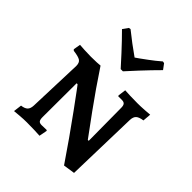

<svg xmlns="http://www.w3.org/2000/svg" viewBox="-214 -890 1045 1045"><g transform="rotate(45 308.5 -367.5)"><path d="M451 -419Q451 -437 444.5 -444.5Q438 -452 424 -452H395L393 -457L399 -502Q410 -501 438.5 -500Q467 -499 496 -499Q520 -499 550 -501Q580 -503 589 -504L585 -456Q556 -452 544 -441Q532 -430 531 -406L520 13L453 23Q367 -104 279.5 -224Q192 -344 192 -342H185L184 -81Q184 -61 190 -53.5Q196 -46 211 -46L248 -47L253 -44L244 3Q233 2 204 1Q175 0 144 0Q119 0 89.5 2.5Q60 5 51 6L57 -42Q82 -45 93.5 -56Q105 -67 106 -91L117 -407Q117 -432 103 -441.5Q89 -451 49 -456L43 -462L50 -503Q59 -502 87 -500.5Q115 -499 137 -499Q162 -499 182 -500Q202 -501 209 -502Q281 -393 353 -294Q425 -195 446 -167H453ZM151 -725 173 -756 184 -758Q246 -708 309 -664Q313 -667 332 -680Q339 -685 371 -708.5Q403 -732 433 -758L444 -756L467 -725Q423 -681 376.5 -631Q330 -581 317 -566H300Q287 -581 241 -631Q195 -681 151 -725Z"/></g></svg>

Font: Alegreya SC Medium
Style: Regular
Weight: 500
Designer: Juan Pablo del Peral
Foundry: Huerta Tipografica
Version: Version 2.007; ttfautohint (v1.6)